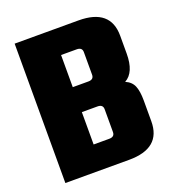

<svg xmlns="http://www.w3.org/2000/svg" viewBox="-120 -737 756 831"><g transform="rotate(-20 258.0 -321.0)"><path d="M309 -401V-505Q309 -527 284 -527H212V-379H284Q309 -379 309 -401ZM309 -137V-242Q309 -264 284 -264H212V-115H284Q309 -115 309 -137ZM40 -642H334Q481 -642 481 -518V-436Q481 -349 433 -323Q461 -311 471 -286.5Q481 -262 481 -220V-124Q481 0 334 0H40Z"/></g></svg>

Font: Teko
Style: Bold
Weight: 700
Designer: Manushi Parikh, Jonny Pinhorn
Foundry: Indian Type Foundry
Version: Version 1.106;PS 1.0;hotconv 1.0.78;makeotf.lib2.5.61930; tt